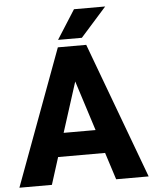

<svg xmlns="http://www.w3.org/2000/svg" viewBox="-60 -950 795 1000"><g transform="rotate(-5 338.0 -450.5)"><path d="M506.3 0 460.9 -141.6H215.3L170.4 0H0.5L263.7 -710.9H412.1L676.3 0ZM254.9 -264.6H421.9L338.4 -525.9ZM268.1 -749.5 364.7 -901.4H527.8L392.6 -749.5Z"/></g></svg>

Font: Vazirmatn RD FD ExtraBold
Style: Regular
Weight: 800
Designer: Saber Rastikerdar
Foundry: Saber Rastikerdar
Version: Version 33.003